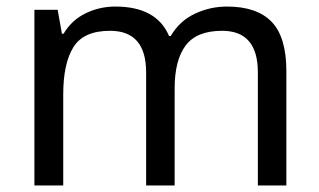

<svg xmlns="http://www.w3.org/2000/svg" viewBox="-20 -566 975 586"><path d="M673 -546Q764 -546 809 -499.5Q854 -453 854 -349V0H767V-345Q767 -472 658 -472Q580 -472 546.5 -427Q513 -382 513 -296V0H426V-345Q426 -472 316 -472Q235 -472 204 -422Q173 -372 173 -278V0H85V-536H156L169 -463H174Q199 -505 241.5 -525.5Q284 -546 332 -546Q458 -546 496 -456H501Q528 -502 574.5 -524Q621 -546 673 -546Z"/></svg>

Font: Noto Sans Deseret
Style: Regular
Weight: 400
Designer: Monotype Design Team
Foundry: Monotype Imaging Inc.
Version: Version 2.001; ttfautohint (v1.8.4.7-5d5b)